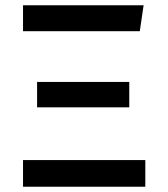

<svg xmlns="http://www.w3.org/2000/svg" viewBox="-20 -710 640 730"><path d="M532.5 -101.5V0H67.5V-101.5ZM471.5 -398.5V-302H121V-398.5ZM526 -690 511.5 -591.5H67.5V-690Z"/></svg>

Font: Fira Code Light Medium
Style: Regular
Weight: 500
Monospace: yes
Version: Version 5.002